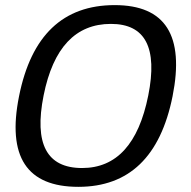

<svg xmlns="http://www.w3.org/2000/svg" viewBox="-20 -723 746 748"><path d="M299.8 -68.4Q501 -68.4 557.6 -351.1Q613.3 -629.9 412.1 -629.9Q205.6 -629.9 149.9 -351.1Q93.3 -68.4 299.8 -68.4ZM54.2 -348.1Q125 -703.1 426.8 -703.1Q723.1 -703.1 652.3 -348.1Q581.5 4.9 285.2 4.9Q-16.6 4.9 54.2 -348.1Z"/></svg>

Font: Sansation
Style: Italic
Weight: 400
Designer: Bernd Montag
Version: Version 1.301